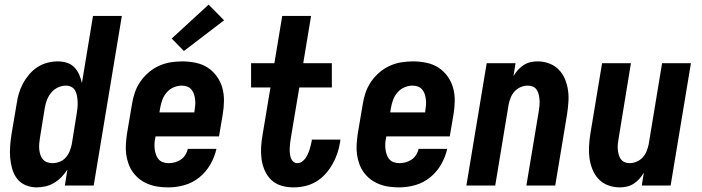

<svg xmlns="http://www.w3.org/2000/svg" viewBox="-20 -804 3040 832"><path d="M138 8Q113 8 90 -2Q67 -12 53 -31Q39 -50 32.5 -73.5Q26 -97 24 -121.5Q22 -146 24 -172Q26 -198 30 -223L52 -353Q55 -376 61.5 -398Q68 -420 79 -441Q90 -462 106 -481Q122 -500 142 -513Q162 -526 185 -532Q208 -538 230 -538Q251 -538 270 -532Q289 -526 302 -512.5Q315 -499 323 -481Q331 -463 335 -444L383 -735H508L386 0H261L272 -69Q261 -52 246.5 -37Q232 -22 214.5 -11.5Q197 -1 177 3.5Q157 8 138 8ZM207 -97Q223 -97 238.5 -103Q254 -109 265 -121.5Q276 -134 282 -149Q288 -164 291 -179L312 -309Q314 -322 315.5 -335Q317 -348 316.5 -361Q316 -374 314 -386.5Q312 -399 306.5 -410Q301 -421 290 -427Q279 -433 266 -433Q248 -433 231 -425Q214 -417 202 -402.5Q190 -388 183.5 -371Q177 -354 174 -336L153 -206Q151 -194 150 -181.5Q149 -169 150 -157.5Q151 -146 154.5 -134.5Q158 -123 165.5 -114Q173 -105 184 -101Q195 -97 207 -97Z M710 8Q688 8 666 5Q644 2 623.5 -6Q603 -14 586.5 -26.5Q570 -39 557.5 -55.5Q545 -72 537.5 -92.5Q530 -113 527 -134.5Q524 -156 525.5 -178.5Q527 -201 530 -223L552 -353Q556 -379 564.5 -403.5Q573 -428 588 -450Q603 -472 624 -490Q645 -508 669.5 -519Q694 -530 719.5 -534Q745 -538 770 -538Q799 -538 828 -532Q857 -526 880 -511Q903 -496 919.5 -473Q936 -450 943.5 -423Q951 -396 950.5 -366Q950 -336 945 -307L929 -213H654L653 -206Q650 -194 649.5 -181.5Q649 -169 650.5 -157Q652 -145 656 -133.5Q660 -122 667.5 -113.5Q675 -105 686.5 -101Q698 -97 710 -97Q724 -97 737.5 -100.5Q751 -104 763 -112Q775 -120 783 -132.5Q791 -145 794 -159H918Q910 -124 891.5 -91.5Q873 -59 844 -35.5Q815 -12 780 -2Q745 8 710 8ZM671 -317H822L823 -324Q825 -336 826 -348.5Q827 -361 825.5 -373Q824 -385 820.5 -396Q817 -407 809.5 -416Q802 -425 791 -429Q780 -433 767 -433Q750 -433 732.5 -425.5Q715 -418 702.5 -403.5Q690 -389 683.5 -371.5Q677 -354 674 -336ZM777 -583 724 -637 884 -784 951 -716Z M1251 8Q1224 8 1199 0.5Q1174 -7 1156 -24Q1138 -41 1127.5 -64.5Q1117 -88 1113.5 -114Q1110 -140 1111.5 -167Q1113 -194 1118 -221L1152 -425H1068V-530H1169L1203 -735H1328L1294 -530H1418V-425H1277L1240 -204Q1238 -193 1237 -182.5Q1236 -172 1235.5 -161.5Q1235 -151 1236 -140.5Q1237 -130 1240 -120.5Q1243 -111 1250.5 -104Q1258 -97 1269 -97Q1279 -97 1288 -103Q1297 -109 1303 -117.5Q1309 -126 1313.5 -135.5Q1318 -145 1321 -154.5Q1324 -164 1326.5 -174Q1329 -184 1331 -194Q1331 -195 1331 -196.5Q1331 -198 1331 -199H1455Q1455 -197 1454.5 -194Q1454 -191 1454 -189Q1450 -164 1442 -140Q1434 -116 1421 -93Q1408 -70 1390 -50Q1372 -30 1349 -16.5Q1326 -3 1301 2.5Q1276 8 1251 8Z M1710 8Q1688 8 1666 5Q1644 2 1623.5 -6Q1603 -14 1586.5 -26.5Q1570 -39 1557.5 -55.5Q1545 -72 1537.5 -92.5Q1530 -113 1527 -134.5Q1524 -156 1525.5 -178.5Q1527 -201 1530 -223L1552 -353Q1556 -379 1564.5 -403.5Q1573 -428 1588 -450Q1603 -472 1624 -490Q1645 -508 1669.5 -519Q1694 -530 1719.5 -534Q1745 -538 1770 -538Q1799 -538 1828 -532Q1857 -526 1880 -511Q1903 -496 1919.5 -473Q1936 -450 1943.5 -423Q1951 -396 1950.5 -366Q1950 -336 1945 -307L1929 -213H1654L1653 -206Q1650 -194 1649.5 -181.5Q1649 -169 1650.5 -157Q1652 -145 1656 -133.5Q1660 -122 1667.5 -113.5Q1675 -105 1686.5 -101Q1698 -97 1710 -97Q1724 -97 1737.5 -100.5Q1751 -104 1763 -112Q1775 -120 1783 -132.5Q1791 -145 1794 -159H1918Q1910 -124 1891.5 -91.5Q1873 -59 1844 -35.5Q1815 -12 1780 -2Q1745 8 1710 8ZM1671 -317H1822L1823 -324Q1825 -336 1826 -348.5Q1827 -361 1825.5 -373Q1824 -385 1820.5 -396Q1817 -407 1809.5 -416Q1802 -425 1791 -429Q1780 -433 1767 -433Q1750 -433 1732.5 -425.5Q1715 -418 1702.5 -403.5Q1690 -389 1683.5 -371.5Q1677 -354 1674 -336Z M2001 0 2089 -530H2214L2205 -474Q2213 -488 2224 -500.5Q2235 -513 2249 -522Q2263 -531 2278.5 -534.5Q2294 -538 2309 -538Q2336 -538 2360 -529Q2384 -520 2401.5 -502Q2419 -484 2428.5 -460.5Q2438 -437 2441.5 -412Q2445 -387 2443 -360Q2441 -333 2437 -307L2386 0H2261L2315 -324Q2317 -336 2318 -348Q2319 -360 2318 -371.5Q2317 -383 2314.5 -394Q2312 -405 2306 -414.5Q2300 -424 2289.5 -428.5Q2279 -433 2267 -433Q2251 -433 2236 -426.5Q2221 -420 2210 -408Q2199 -396 2193 -381Q2187 -366 2184 -351L2126 0Z M2666 8Q2639 8 2615 -1Q2591 -10 2574 -28Q2557 -46 2547.5 -69.5Q2538 -93 2534.5 -118Q2531 -143 2532.5 -170Q2534 -197 2538 -223L2589 -530H2714L2661 -206Q2659 -194 2657.5 -182Q2656 -170 2657 -158.5Q2658 -147 2660.5 -136Q2663 -125 2669.5 -115.5Q2676 -106 2686 -101.5Q2696 -97 2708 -97Q2724 -97 2739 -103.5Q2754 -110 2765 -122Q2776 -134 2782 -149Q2788 -164 2791 -179L2849 -530H2974L2886 0H2761L2770 -56Q2762 -42 2751 -29.5Q2740 -17 2726 -8Q2712 1 2696.5 4.5Q2681 8 2666 8Z"/></svg>

Font: Iosevka Curly XBdObl
Style: Regular
Weight: 800
Italic angle: -9°
Monospace: yes
Designer: Belleve Invis
Foundry: Belleve Invis
Version: Version 11.1.0; ttfautohint (v1.8.3)